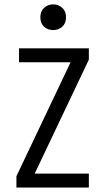

<svg xmlns="http://www.w3.org/2000/svg" viewBox="-20 -842 478 862"><path d="M53.7 -50.8 296.9 -562.5H65.4V-625H378.9V-574.2L135.7 -62.5H378.9V0H53.7ZM161.1 -764.6Q161.1 -791 177.7 -806.6Q194.3 -822.3 218.8 -822.3Q243.2 -822.3 259.8 -806.6Q276.4 -791 276.4 -764.6Q276.4 -737.3 259.8 -722.2Q243.2 -707 218.8 -707Q194.3 -707 177.7 -722.2Q161.1 -737.3 161.1 -764.6Z"/></svg>

Font: Sudo Variable
Style: Regular
Weight: 400
Monospace: yes
Designer: Jens Kutilek
Foundry: Jens Kutilek
Version: Version 0.040